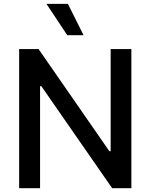

<svg xmlns="http://www.w3.org/2000/svg" viewBox="-20 -984 787 1004"><path d="M667 -727.5Q667 -545.9 667 0Q641.6 0 566.4 0Q473.6 -133.8 196.3 -533.2Q194.3 -533.2 189.5 -533.2Q189.5 -400.4 189.5 0Q162.1 0 80.1 0Q80.1 -181.6 80.1 -727.5Q105.5 -727.5 181.6 -727.5Q274.4 -593.8 551.8 -193.4Q552.7 -193.4 558.6 -193.4Q558.6 -327.1 558.6 -727.5Q585 -727.5 667 -727.5ZM332 -799.8Q304.7 -840.8 222.7 -963.9Q251 -963.9 335 -963.9Q355.5 -922.9 417 -799.8Q396.5 -799.8 332 -799.8Z"/></svg>

Font: DeepSea
Style: Medium
Weight: 500
Designer: Stem
Version: Version 3.019;git-0a5106e0b